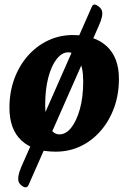

<svg xmlns="http://www.w3.org/2000/svg" viewBox="-20 -643 536 833"><path d="M95 169Q88 172 76.5 164Q65 156 61 146Q54 124 72 82L378 -613Q382 -622 388 -623Q394 -625 406 -616.5Q418 -608 422 -597Q429 -576 409 -532L105 157Q102 166 95 169ZM222 15Q125 15 73 -33.5Q21 -82 21 -175Q21 -243 42 -300.5Q63 -358 101 -401Q139 -444 189 -467.5Q239 -491 296 -491Q391 -491 443.5 -442Q496 -393 496 -301Q496 -233 475 -175.5Q454 -118 416.5 -75Q379 -32 329.5 -8.5Q280 15 222 15ZM238 -60Q266 -60 289 -89Q312 -118 326.5 -169.5Q341 -221 341 -290Q341 -352 322 -384Q303 -416 276 -416Q249 -416 226 -387Q203 -358 189.5 -306.5Q176 -255 176 -186Q176 -125 193.5 -92.5Q211 -60 238 -60Z"/></svg>

Font: Alkatra
Style: Regular
Weight: 400
Designer: Suman Bhandary
Version: Version 1.100;gftools[0.9.22]